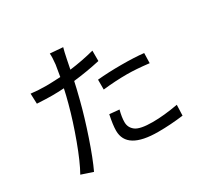

<svg xmlns="http://www.w3.org/2000/svg" viewBox="-166 -1014 1332 1267"><g transform="rotate(-30 500.0 -381.0)"><path d="M537.1 -408.2V-483.4Q620.1 -491.2 717.8 -491.2Q818.4 -491.2 888.7 -483.4L886.7 -407.2Q787.1 -418.9 719.7 -418.9Q631.8 -418.9 537.1 -408.2ZM600.6 -668V-588.9Q500 -566.4 396.5 -554.7Q387.7 -511.7 365.2 -423.8Q336.9 -312.5 292 -180.2Q247.1 -47.9 210 30.3L122.1 1Q163.1 -71.3 210.4 -199.7Q257.8 -328.1 288.1 -442.4Q303.7 -500 313.5 -546.9Q265.6 -543.9 222.7 -543.9Q178.7 -543.9 108.4 -547.9L105.5 -626Q160.2 -619.1 223.6 -619.1Q253.9 -619.1 330.1 -623Q337.9 -664.1 344.7 -710Q350.6 -763.7 347.7 -792L445.3 -784.2Q437.5 -757.8 426.8 -705.1L412.1 -631.8Q506.8 -643.6 600.6 -668ZM487.3 -249 561.5 -242.2Q547.9 -190.4 547.9 -153.3Q547.9 -111.3 581.5 -85.9Q615.2 -60.5 710.9 -60.5Q795.9 -60.5 904.3 -80.1L901.4 1Q803.7 13.7 710 13.7Q471.7 13.7 471.7 -131.8Q471.7 -174.8 487.3 -249Z"/></g></svg>

Font: Nasu
Style: Regular
Weight: 400
Designer: Ryoko NISHIZUKA (kana &amp; ideographs); Paul D. Hunt (Latin, Greek &amp; Cyrillic); Wenlong ZHANG (bopomofo); Sandoll C
Version: Version 2014.1215